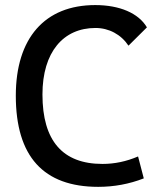

<svg xmlns="http://www.w3.org/2000/svg" viewBox="-20 -723 626 753"><path d="M365.2 9.8C426.8 9.8 486.3 -1 543.9 -23.4L521.5 -109.4C475.6 -89.8 429.7 -80.1 381.8 -80.1C225.6 -80.1 146.5 -170.9 146.5 -352.5C146.5 -519 228.5 -613.3 354.5 -613.3C407.2 -613.3 454.6 -587.9 483.9 -543.9L556.2 -615.7C523.4 -671.4 449.2 -703.1 353.5 -703.1C155.3 -703.1 42 -573.2 42 -347.7C42 -109.4 150.4 9.8 365.2 9.8Z"/></svg>

Font: CaskaydiaCove Nerd Font
Style: Regular
Weight: 400
Designer: Aaron Bell
Foundry: Saja Typeworks
Version: Version 2111.1;Nerd Fonts 2.3.3